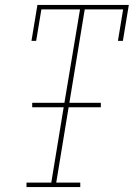

<svg xmlns="http://www.w3.org/2000/svg" viewBox="-20 -755 540 775"><path d="M87 0V-18H187L237 -322H110V-340H240L303 -717H147L126 -590H107L131 -735H500L476 -590H456L477 -717H322L260 -340H387V-322H257L207 -18H304V0Z"/></svg>

Font: Iosevka Slab Thin
Style: Italic
Weight: 100
Italic angle: -9°
Monospace: yes
Designer: Belleve Invis
Foundry: Belleve Invis
Version: Version 11.1.1; ttfautohint (v1.8.3)